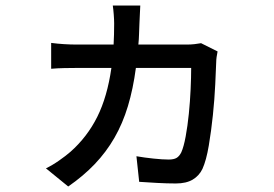

<svg xmlns="http://www.w3.org/2000/svg" viewBox="-20 -613 996 698"><path d="M147 -1Q170 -12 195 -29.5Q220 -47 236 -61Q297 -115 333.5 -188Q370 -261 385 -366H260Q238 -366 213.5 -365.5Q189 -365 166 -363V-457Q189 -454 213 -452.5Q237 -451 260 -451H393Q394 -469 394.5 -488Q395 -507 395 -527Q395 -541 393.5 -560.5Q392 -580 390 -593H490Q489 -580 488.5 -562Q488 -544 487 -530Q486 -509 485.5 -489.5Q485 -470 483 -451H659Q674 -451 687 -452.5Q700 -454 711 -456L771 -426Q769 -417 767.5 -406Q766 -395 766 -387Q765 -359 762.5 -306Q760 -253 754 -195Q748 -137 739 -83.5Q730 -30 716 1Q704 26 680.5 40Q657 54 619 54Q588 54 551 52Q514 50 486 48L476 -45Q505 -40 538 -36.5Q571 -33 593 -33Q612 -33 622 -39Q632 -45 639 -59Q648 -79 655 -117Q662 -155 666.5 -199.5Q671 -244 673 -288.5Q675 -333 675 -366H474Q464 -290 445 -227Q426 -164 396 -112Q366 -60 324.5 -16.5Q283 27 228 65Z"/></svg>

Font: Kinto Sans Med
Style: Regular
Weight: 500
Designer: Authors: Ryoko NISHIZUKA  (kana & ideographs); Paul D. Hunt (Latin, Greek & Cyrillic); Wenlong ZHANG  (bopomofo); Sandol
Foundry: Adobe Systems Incorporated, ookami Inc.
Version: Version 0.001